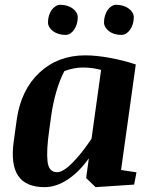

<svg xmlns="http://www.w3.org/2000/svg" viewBox="-20 -772 647 803"><path d="M541 0 379.9 10.7 340.3 -27.3 351.6 -109.9Q311.5 -53.2 263.2 -21.2Q214.8 10.7 166.5 10.7Q88.4 10.7 56.2 -36.4Q23.9 -83.5 37.6 -182.1L50.3 -273.9Q68.4 -397 145.5 -468.8Q222.7 -540.5 336.4 -540.5Q382.3 -540.5 439.7 -530Q497.1 -519.5 547.9 -502.4L486.3 -61L550.8 -51.3ZM185.5 -225.1Q173.8 -143.6 178.7 -97.7Q183.6 -51.8 218.8 -51.8Q243.7 -51.8 282.5 -90.6Q321.3 -129.4 362.8 -191.9L402.8 -479.5Q389.6 -483.4 369.1 -486.6Q348.6 -489.7 326.2 -489.7Q308.1 -489.7 288.3 -485.8Q268.6 -481.9 249.5 -475.1Q230 -438.5 215.8 -389.6Q201.7 -340.8 194.3 -289.1ZM180.7 -678.2Q180.7 -693.4 184.8 -706.8Q189 -720.2 196 -730.2Q203.1 -740.2 212.6 -746.1Q222.2 -752 232.4 -752Q247.6 -752 261 -747.8Q274.4 -743.7 284.2 -736.3Q293.9 -729 299.6 -719.5Q305.2 -710 305.2 -699.2Q305.2 -684.6 301 -671.4Q296.9 -658.2 290 -647.9Q283.2 -637.7 273.7 -631.8Q264.2 -626 253.9 -626Q238.3 -626 225.1 -630.1Q211.9 -634.3 201.9 -641.6Q191.9 -648.9 186.3 -658.4Q180.7 -668 180.7 -678.2ZM415 -678.2Q415 -693.4 419.2 -706.8Q423.3 -720.2 430.2 -730.2Q437 -740.2 446.5 -746.1Q456.1 -752 466.3 -752Q481.4 -752 494.9 -747.8Q508.3 -743.7 518.3 -736.3Q528.3 -729 533.9 -719.5Q539.6 -710 539.6 -699.2Q539.6 -684.6 535.4 -671.4Q531.2 -658.2 524.2 -647.9Q517.1 -637.7 507.6 -631.8Q498 -626 487.3 -626Q471.7 -626 458.5 -630.1Q445.3 -634.3 435.8 -641.6Q426.3 -648.9 420.7 -658.4Q415 -668 415 -678.2Z"/></svg>

Font: Noticia Text
Style: Bold Italic
Weight: 700
Italic angle: -8°
Designer: JM Sole
Foundry: JM Sole
Version: Version 1.003